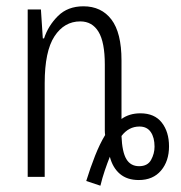

<svg xmlns="http://www.w3.org/2000/svg" viewBox="-20 -562 575 610"><path d="M254 13Q267 -29 282 -67Q297 -105 314 -133Q313 -140 313 -147.5Q313 -155 313 -161V-357Q313 -428 293 -461Q273 -494 235 -494Q184 -494 153 -446.5Q122 -399 122 -298V0H68V-532H110L116 -440H120Q133 -480 164 -511Q195 -542 245 -542Q302 -542 334 -500Q366 -458 366 -370V-184Q391 -202 426 -202Q471 -202 494 -172.5Q517 -143 517 -97Q517 -50 491.5 -20Q466 10 421 10Q384 10 361 -9.5Q338 -29 329 -64Q321 -44 313 -20.5Q305 3 299 28ZM422 -34Q449 -34 460 -54Q471 -74 471 -96Q471 -125 459 -142.5Q447 -160 423 -160Q389 -160 366 -130Q368 -79 381.5 -56.5Q395 -34 422 -34Z"/></svg>

Font: Noto Sans ExtraCondensed Light
Style: Regular
Weight: 300
Width: 2
Designer: Monotype Design Team
Foundry: Monotype Imaging Inc.
Version: Version 2.013; ttfautohint (v1.8.4.7-5d5b)